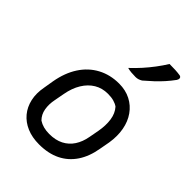

<svg xmlns="http://www.w3.org/2000/svg" viewBox="-234 -937 1067 1067"><g transform="rotate(45 300.0 -403.5)"><path d="M342 -543Q393 -543 433 -522.5Q473 -502 499 -465Q525 -428 534 -379Q543 -330 534 -273L523 -213Q511 -141 477.5 -91Q444 -41 391 -15Q338 11 266 11Q211 11 169 -7Q127 -25 100 -57.5Q73 -90 63 -134.5Q53 -179 63 -232L73 -292Q87 -371 123.5 -427Q160 -483 216 -513Q272 -543 342 -543ZM338 -459Q293 -459 258 -438Q223 -417 199 -378Q175 -339 165 -284L154 -225Q146 -186 152 -151Q158 -116 182 -92Q199 -81 219.5 -75.5Q240 -70 265 -70Q314 -70 349 -88Q384 -106 405.5 -139Q427 -172 435 -217L446 -276Q455 -326 449 -368Q443 -410 418 -438Q404 -448 384.5 -453.5Q365 -459 338 -459ZM463 -818Q489 -818 509 -817Q529 -816 548 -813Q558 -810 559 -801.5Q560 -793 554 -784Q535 -758 514 -734.5Q493 -711 470 -689.5Q447 -668 420 -645Q410 -639 400.5 -636Q391 -633 380 -633Q363 -633 346 -634.5Q329 -636 316 -640Q346 -668 371.5 -696.5Q397 -725 420 -755.5Q443 -786 463 -818Z"/></g></svg>

Font: Rec Mono Semicasual
Style: Italic
Weight: 400
Italic angle: -10°
Version: Version 1.085; ttfautohint (v1.8.4.7-5d5b)